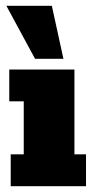

<svg xmlns="http://www.w3.org/2000/svg" viewBox="-20 -643 334 663"><path d="M17 0V-110H62V-293H12V-403H237V-110H277V0ZM101 -440 2 -623H159L199 -440Z"/></svg>

Font: Rokkitt SemiBold Black
Style: Regular
Weight: 900
Version: Version 3.103